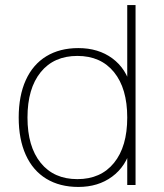

<svg xmlns="http://www.w3.org/2000/svg" viewBox="-20 -739 657 767"><path d="M54.7 -269.5Q54.7 -356.4 83 -418.9Q111.3 -481.4 165 -514.2Q218.8 -546.9 293 -546.9Q373 -546.9 428.7 -505.9Q484.4 -464.8 502.9 -391.6H488.3V-718.8H521.5V0H488.3V-147.5H502.9Q483.4 -74.2 427.7 -33.2Q372.1 7.8 293 7.8Q218.8 7.8 165 -24.9Q111.3 -57.6 83 -120.1Q54.7 -182.6 54.7 -269.5ZM488.3 -269.5Q488.3 -385.7 435.5 -450.7Q382.8 -515.6 289.1 -515.6Q195.3 -515.6 142.6 -450.7Q89.8 -385.7 89.8 -269.5Q89.8 -153.3 142.6 -88.4Q195.3 -23.4 289.1 -23.4Q382.8 -23.4 435.5 -88.4Q488.3 -153.3 488.3 -269.5Z"/></svg>

Font: Min Sans VF VF
Style: Regular
Weight: 400
Designer: Jinseong-Kim, NotoSansCJK, Nunito
Foundry: Jinseong-Kim
Version: Version 1.420;Glyphs 3.1.2 (3151)